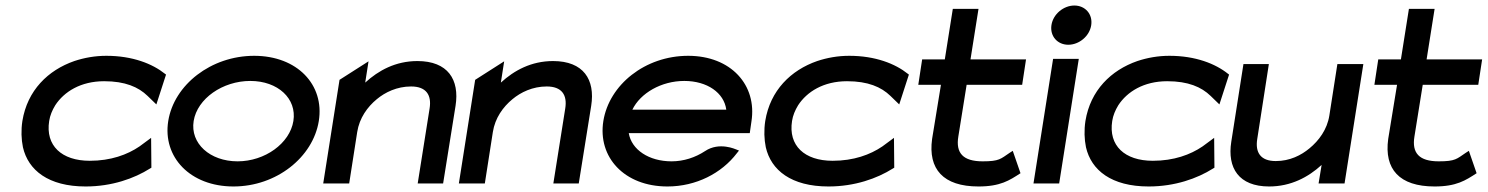

<svg xmlns="http://www.w3.org/2000/svg" viewBox="-20 -664 5385 695"><path d="M61 -226C56 -193 57 -160 63 -131C82 -48 155 11 290 11C385 11 466 -18 523 -54L528 -57L527 -165L485 -134C441 -104 381 -82 305 -82C203 -82 144 -137 158 -226C161 -246 169 -265 180 -283C212 -332 272 -370 357 -370C433 -370 481 -349 514 -317L546 -286L581 -394L577 -397C532 -433 460 -462 365 -462C324 -462 285 -455 249 -443C154 -410 79 -337 61 -226Z M589 -226C568 -95 669 11 825 11C981 11 1113 -95 1134 -226C1155 -357 1056 -462 900 -462C744 -462 610 -357 589 -226ZM681 -226C694 -307 786 -371 886 -371C986 -371 1055 -307 1042 -226C1029 -145 939 -80 840 -80C740 -80 668 -145 681 -226Z M1150 0H1244L1273 -186C1281 -237 1310 -277 1344 -305C1374 -330 1417 -351 1468 -351C1523 -351 1543 -320 1535 -271L1492 0H1584L1629 -281C1644 -376 1601 -443 1491 -443C1412 -443 1350 -409 1302 -365L1314 -442L1209 -375Z M1641 0H1735L1764 -186C1772 -237 1801 -277 1835 -305C1865 -330 1908 -351 1959 -351C2014 -351 2034 -320 2026 -271L1983 0H2075L2120 -281C2135 -376 2092 -443 1982 -443C1903 -443 1841 -409 1793 -365L1805 -442L1700 -375Z M2164 -226C2143 -95 2240 11 2396 11C2500 11 2592 -37 2647 -109L2655 -119L2645 -123C2644 -123 2584 -152 2532 -117C2497 -94 2455 -80 2411 -80C2329 -80 2266 -122 2256 -182H2694L2700 -224C2721 -356 2626 -462 2471 -462C2315 -462 2185 -357 2164 -226ZM2269 -267C2298 -327 2374 -371 2457 -371C2540 -371 2601 -328 2609 -267Z M2750 -226C2745 -193 2746 -160 2752 -131C2771 -48 2844 11 2979 11C3074 11 3155 -18 3212 -54L3217 -57L3216 -165L3174 -134C3130 -104 3070 -82 2994 -82C2892 -82 2833 -137 2847 -226C2850 -246 2858 -265 2869 -283C2901 -332 2961 -370 3046 -370C3122 -370 3170 -349 3203 -317L3235 -286L3270 -394L3266 -397C3221 -433 3149 -462 3054 -462C3013 -462 2974 -455 2938 -443C2843 -410 2768 -337 2750 -226Z M3304 -357H3386L3354 -161C3339 -52 3394 11 3522 11C3601 11 3634 -11 3674 -37L3646 -118L3635 -111C3602 -89 3598 -80 3537 -80C3466 -80 3439 -110 3449 -170L3479 -357H3680L3694 -449H3493L3522 -632H3429L3400 -449H3318Z M3786 -573C3780 -533 3808 -502 3847 -502C3886 -502 3924 -533 3930 -573C3936 -613 3908 -644 3869 -644C3830 -644 3792 -613 3786 -573ZM3721 0H3814L3885 -451H3792Z M3909 -226C3904 -193 3905 -160 3911 -131C3930 -48 4003 11 4138 11C4233 11 4314 -18 4371 -54L4376 -57L4375 -165L4333 -134C4289 -104 4229 -82 4153 -82C4051 -82 3992 -137 4006 -226C4009 -246 4017 -265 4028 -283C4060 -332 4120 -370 4205 -370C4281 -370 4329 -349 4362 -317L4394 -286L4429 -394L4425 -397C4380 -433 4308 -462 4213 -462C4172 -462 4133 -455 4097 -443C4002 -410 3927 -337 3909 -226Z M4437 -151C4422 -56 4464 11 4574 11C4653 11 4716 -23 4764 -67L4753 0H4847L4915 -432H4821L4792 -246C4784 -195 4754 -155 4720 -127C4690 -102 4649 -81 4598 -81C4543 -81 4523 -112 4531 -161L4573 -432H4481Z M4955 -357H5037L5005 -161C4990 -52 5045 11 5173 11C5252 11 5285 -11 5325 -37L5297 -118L5286 -111C5253 -89 5249 -80 5188 -80C5117 -80 5090 -110 5100 -170L5130 -357H5331L5345 -449H5144L5173 -632H5080L5051 -449H4969Z"/></svg>

Font: Charger Sport
Style: BdExtObl
Weight: 700
Designer: Jasper
Foundry: Cannot Into Space Fonts
Version: Version 1.1